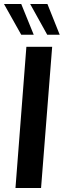

<svg xmlns="http://www.w3.org/2000/svg" viewBox="-20 -948 324 968"><path d="M58 0 113 -712H243L187 0ZM218 -773 132 -928H219L281 -773ZM87 -773 0 -928H87L150 -773Z"/></svg>

Font: Muli
Style: Bold Italic
Weight: 700
Italic angle: -4.541°
Designer: Vernon Adams
Foundry: Vernon Adams
Version: Version 2.100; ttfautohint (v1.8.1.43-b0c9)